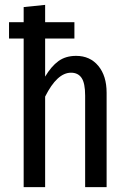

<svg xmlns="http://www.w3.org/2000/svg" viewBox="-20 -767 526 787"><path d="M417 -387V0H329V-375Q329 -426 314.5 -447.5Q300 -469 271 -469Q214 -469 165 -371V0H77V-609H17V-676H77V-738L165 -747V-676H285V-609H165V-453Q190 -495 219.5 -516.5Q249 -538 292 -538Q349 -538 383 -497Q417 -456 417 -387Z"/></svg>

Font: Fira Sans Extra Condensed
Style: Regular
Weight: 400
Width: 1
Designer: Carrois Corporate & Edenspiekermann AG
Foundry: Carrois Corporate GbR & Edenspiekermann AG
Version: Version 4.203